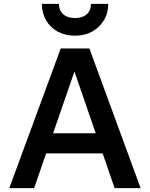

<svg xmlns="http://www.w3.org/2000/svg" viewBox="-20 -970 773 990"><path d="M28 0 293 -720H405L156 0ZM571 0 323 -720H441L705 0ZM165 -283H559V-179H165ZM367 -786Q317 -786 278.5 -806.5Q240 -827 218 -864.5Q196 -902 196 -950H284Q284 -916 306 -896.5Q328 -877 367 -877Q406 -877 427.5 -896.5Q449 -916 449 -950H538Q538 -902 515.5 -865Q493 -828 455 -807Q417 -786 367 -786Z"/></svg>

Font: Instrument Sans SemiBold
Style: Regular
Weight: 600
Designer: Rodrigo Fuenzalida
Foundry: fragTYPE
Version: Version 1.000;gftools[0.9.28]